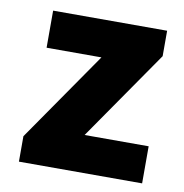

<svg xmlns="http://www.w3.org/2000/svg" viewBox="-63 -557 591 617"><g transform="rotate(10 232.5 -248.5)"><path d="M38 0H440V-121H231L434 -414V-497H62V-376H241L38 -83Z"/></g></svg>

Font: DAIFUKU Sans
Style: Bold
Weight: 700
Designer: Original font ‘Source Han Sans JP’ : Paul D. Hunt
Foundry: Daifuku
Version: Version 1.000